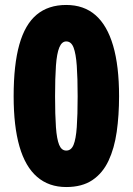

<svg xmlns="http://www.w3.org/2000/svg" viewBox="-20 -744 535 774"><path d="M460 -356Q460 -279 450.5 -212.5Q441 -146 417.5 -96Q394 -46 352.5 -18Q311 10 247 10Q177 10 129.5 -31Q82 -72 58.5 -153.5Q35 -235 35 -356Q35 -483 58 -564.5Q81 -646 128 -685Q175 -724 247 -724Q318 -724 365 -683Q412 -642 436 -560Q460 -478 460 -356ZM202 -356Q202 -280 205.5 -231.5Q209 -183 218.5 -160Q228 -137 247 -137Q267 -137 276.5 -160Q286 -183 289.5 -231.5Q293 -280 293 -356Q293 -430 289.5 -479Q286 -528 276.5 -552.5Q267 -577 247 -577Q229 -577 219 -552.5Q209 -528 205.5 -479Q202 -430 202 -356Z"/></svg>

Font: Noto Sans Khmer ExtraCondensed Black
Style: Regular
Weight: 900
Width: 2
Designer: Danh Hong and the Monotype Design Team
Foundry: Monotype Imaging Inc.
Version: Version 2.004